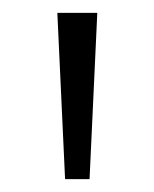

<svg xmlns="http://www.w3.org/2000/svg" viewBox="-20 -734 239 298"><path d="M131 -714H69L81 -456H119Z"/></svg>

Font: Noto Sans Lao Looped UI Light
Style: Regular
Weight: 300
Designer: Mark Frömberg, Ben Mitchell
Foundry: The Fontpad Ltd
Version: Version 1.001